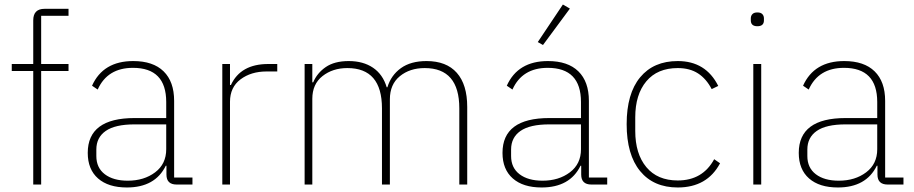

<svg xmlns="http://www.w3.org/2000/svg" viewBox="-20 -816 4041 849"><path d="M127 0V-502H32V-533H127V-726Q127 -777 177 -777H283V-746H162V-533H283V-502H162V0Z M368 -140Q368 -294 575 -294H715V-365Q715 -516 568 -516Q455 -516 412 -420L387 -437Q436 -546 569 -546Q657 -546 703.5 -500.5Q750 -455 750 -370V-31H831V0H761Q716 0 716 -44V-83H713Q666 13 541 13Q459 13 413.5 -27Q368 -67 368 -140ZM715 -156V-266H575Q489 -266 447.5 -237Q406 -208 406 -155V-126Q406 -74 443.5 -45.5Q481 -17 545 -17Q617 -17 666 -54Q715 -91 715 -156Z M963 0V-533H997V-440H1001Q1044 -533 1166 -533H1206V-500H1159Q1090 -500 1043.5 -465Q997 -430 997 -366V0Z M1327 0V-533H1361V-452H1365Q1382 -493 1420.5 -519.5Q1459 -546 1522 -546Q1586 -546 1629.5 -516.5Q1673 -487 1690 -430H1693Q1709 -483 1752.5 -514.5Q1796 -546 1866 -546Q1954 -546 2000 -494Q2046 -442 2046 -343V0H2011V-337Q2011 -515 1858 -515Q1792 -515 1748 -479Q1704 -443 1704 -377V0H1669V-337Q1669 -515 1516 -515Q1451 -515 1406 -479.5Q1361 -444 1361 -379V0Z M2500 -778 2381 -617 2358 -630 2469 -796ZM2202 -140Q2202 -294 2409 -294H2549V-365Q2549 -516 2402 -516Q2289 -516 2246 -420L2221 -437Q2270 -546 2403 -546Q2491 -546 2537.5 -500.5Q2584 -455 2584 -370V-31H2665V0H2595Q2550 0 2550 -44V-83H2547Q2500 13 2375 13Q2293 13 2247.5 -27Q2202 -67 2202 -140ZM2549 -156V-266H2409Q2323 -266 2281.5 -237Q2240 -208 2240 -155V-126Q2240 -74 2277.5 -45.5Q2315 -17 2379 -17Q2451 -17 2500 -54Q2549 -91 2549 -156Z M2751 -267Q2751 -402 2810.5 -474Q2870 -546 2977 -546Q3101 -546 3156 -436L3127 -422Q3103 -468 3066.5 -491.5Q3030 -515 2977 -515Q2887 -515 2838 -456.5Q2789 -398 2789 -297V-237Q2789 -136 2838 -77Q2887 -18 2977 -18Q3087 -18 3138 -112L3164 -94Q3107 13 2977 13Q2870 13 2810.5 -59.5Q2751 -132 2751 -267Z M3300 -726V-735Q3300 -746 3307 -753.5Q3314 -761 3329 -761Q3344 -761 3351 -753.5Q3358 -746 3358 -735V-726Q3358 -700 3329 -700Q3300 -700 3300 -726ZM3346 0H3311V-533H3346Z M3512 -140Q3512 -294 3719 -294H3859V-365Q3859 -516 3712 -516Q3599 -516 3556 -420L3531 -437Q3580 -546 3713 -546Q3801 -546 3847.5 -500.5Q3894 -455 3894 -370V-31H3975V0H3905Q3860 0 3860 -44V-83H3857Q3810 13 3685 13Q3603 13 3557.5 -27Q3512 -67 3512 -140ZM3859 -156V-266H3719Q3633 -266 3591.5 -237Q3550 -208 3550 -155V-126Q3550 -74 3587.5 -45.5Q3625 -17 3689 -17Q3761 -17 3810 -54Q3859 -91 3859 -156Z"/></svg>

Font: IBM Plex Sans JP ExtraLight
Style: Regular
Weight: 200
Designer: Mike Abbink; Paul van der Laan; Pieter van Rosmalen; Wujin Sim; Yejin Wi; Jinhee Kim; Boomi Park; Yona Kim; Kichan Ma
Foundry: Sandoll Inc.
Version: Version 1.001